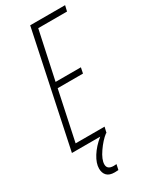

<svg xmlns="http://www.w3.org/2000/svg" viewBox="-225 -746 812 1005"><g transform="rotate(-30 181.0 -244.0)"><path d="M180 -654 118 -365H271L264 -331H111L48 -34H223L215 0H212Q181 24 152 66Q123 108 123 137Q123 168 162 168L179 167L172 199Q162 200 149 200Q118 200 103 184.5Q88 169 88 142Q88 110 112 71.5Q136 33 177 0H6L151 -688H362L354 -654Z"/></g></svg>

Font: Saira Ultra Condensed Thin
Style: Italic
Weight: 100
Width: 1
Italic angle: -12°
Designer: Hector Gatti with collaboration of the Omnibus-Type team
Foundry: Omnibus-Type
Version: Version 1.001; ttfautohint (v1.8)